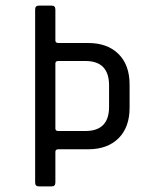

<svg xmlns="http://www.w3.org/2000/svg" viewBox="-20 -663 542 683"><path d="M187 -197H284Q368 -197 368 -283V-359Q368 -446 284 -446H187Q177 -446 177 -437V-206Q177 -197 187 -197ZM164 0H118Q105 0 105 -14V-629Q105 -643 118 -643H164Q177 -643 177 -629V-519Q177 -510 188 -510H294Q362 -510 401.5 -471Q441 -432 441 -362V-280Q441 -210 401.5 -171Q362 -132 294 -132H188Q177 -132 177 -123V-14Q177 0 164 0Z"/></svg>

Font: Rajdhani Medium
Style: Regular
Weight: 500
Designer: Satya Rajpurohit, Jyotish Sonowal
Foundry: Indian Type Foundry
Version: Version 1.201 February 1, 2022